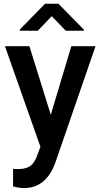

<svg xmlns="http://www.w3.org/2000/svg" viewBox="-20 -770 527 1004"><path d="M5.9 0ZM245.6 -169.9 353 -528.3H479.5L269.5 80.1Q221.2 213.4 105.5 213.4Q79.6 213.4 48.3 204.6V112.8L70.8 114.3Q115.7 114.3 138.4 97.9Q161.1 81.5 174.3 43L191.4 -2.4L5.9 -528.3H133.8ZM418.9 -614.7V-609.4H323.7L250.5 -685.5L177.7 -609.4H83.5V-615.7L215.8 -750.5H285.6Z"/></svg>

Font: Roboto Medium
Style: Regular
Weight: 500
Designer: Google
Version: Version 2.134; 2016; ttfautohint (v1.6)